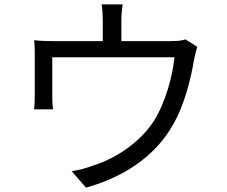

<svg xmlns="http://www.w3.org/2000/svg" viewBox="-20 -821 1040 878"><path d="M828 -641C815 -636 796 -633 759 -633H535V-726C535 -747 536 -770 541 -801H445C449 -770 450 -747 450 -726V-633H229C194 -633 165 -634 136 -637C139 -615 139 -581 139 -560V-384C139 -365 138 -338 136 -321H223C220 -336 219 -362 219 -380V-559H778C769 -473 737 -352 683 -267C622 -172 512 -98 412 -66C380 -54 342 -43 308 -38L373 37C556 -13 694 -115 769 -247C825 -342 854 -467 867 -547C871 -566 877 -592 882 -607Z"/></svg>

Font: Noto Sans CJK TC Regular
Style: Regular
Weight: 400
Designer: Ryoko NISHIZUKA (kana & ideographs); Paul D. Hunt (Latin, Greek & Cyrillic); Wenlong ZHANG (bopomofo); Sandoll Communica
Foundry: Adobe Systems Incorporated
Version: Version 1.001;PS 1.001;hotconv 1.0.78;makeotf.lib2.5.61930